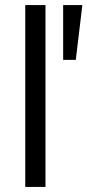

<svg xmlns="http://www.w3.org/2000/svg" viewBox="-20 -740 346 760"><path d="M80 0V-720H160V0ZM280 -503H230V-720H306Z"/></svg>

Font: Instrument Sans
Style: Regular
Weight: 400
Designer: Rodrigo Fuenzalida
Foundry: fragTYPE
Version: Version 1.000;gftools[0.9.28]